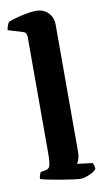

<svg xmlns="http://www.w3.org/2000/svg" viewBox="-90 -843 485 887"><g transform="rotate(-10 152.0 -400.0)"><path d="M214 0Q204 0 178.5 -3.5Q153 -7 122.5 -12Q92 -17 66 -22.5Q40 -28 29 -32Q29 -40 32 -49Q35 -58 38 -63L60 -67Q77 -69 82 -84.5Q87 -100 87 -146V-688Q87 -696 83.5 -703.5Q80 -711 70 -714L1 -735Q3 -748 7 -758Q11 -768 15 -772Q26 -777 49 -783.5Q72 -790 98.5 -795Q125 -800 146 -800Q181 -800 202.5 -777.5Q224 -755 224 -721V-127Q224 -106 219 -91.5Q214 -77 210 -71L282 -62Q284 -58 286.5 -50Q289 -42 289 -33Q280 -21 255.5 -10.5Q231 0 214 0Z"/></g></svg>

Font: Texturina
Style: Bold
Weight: 700
Designer: Guillermo Torres Carreño
Foundry: Omnibus-Type
Version: Version 1.002; ttfautohint (v1.8.3)